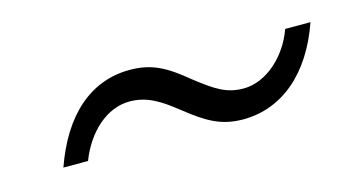

<svg xmlns="http://www.w3.org/2000/svg" viewBox="-31 -458 512 271"><g transform="rotate(-15 225.0 -322.5)"><path d="M74 -268C89 -307 119 -334 152 -334C177 -334 195 -323 220 -303C249 -280 269 -268 301 -268C358 -268 404 -307 428 -376H391C378 -339 346 -310 313 -310C288 -310 273 -320 246 -341C217 -365 197 -377 164 -377C107 -377 63 -339 38 -268Z"/></g></svg>

Font: Momo Neue ExtLt
Style: Italic
Weight: 200
Italic angle: -10°
Designer: Ninad Kale (Devanagari), Jonny Pinhorn (Latin)
Foundry: Indian Type Foundry
Version: 4.004